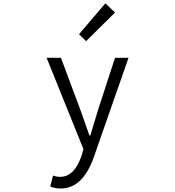

<svg xmlns="http://www.w3.org/2000/svg" viewBox="-20 -883 1040 1140"><path d="M339.8 236.3Q306.6 236.3 278.3 224.6L294.9 159.2Q316.4 167 336.9 167Q420.9 167 462.9 44.9L475.6 2.9L256.8 -540H341.8L457 -231.4Q461.9 -217.8 481.4 -162.6Q501 -107.4 510.7 -79.1H516.6Q557.6 -215.8 562.5 -231.4L663.1 -540H743.2L537.1 49.8Q471.7 236.3 339.8 236.3ZM491.2 -638.7 449.2 -679.7 605.5 -863.3 663.1 -808.6Z"/></svg>

Font: GenEi Gothic M SemiLight
Style: Regular
Weight: 350
Designer: o_tamon (Modified); [Source Han Sans]
Ryoko NISHIZUKA  (kana & ideographs); Paul D. Hunt (Latin, Greek & Cyrillic); Wenl
Version: Version 1.1a;Original Version 1.004